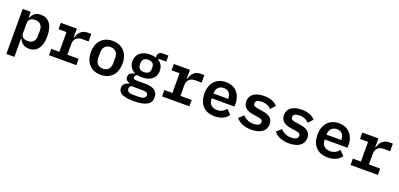

<svg xmlns="http://www.w3.org/2000/svg" viewBox="15 -1633 5969 2872"><g transform="rotate(20 3000.0 -197.0)"><path d="M69 200H197V-91H204C232 -28 278 12 358 12C476 12 555 -76 555 -258C555 -440 476 -528 358 -528C278 -528 232 -488 204 -425H197V-516H69ZM304 -90C245 -90 197 -118 197 -177V-339C197 -398 245 -426 304 -426C379 -426 421 -378 421 -299V-217C421 -138 379 -90 304 -90Z M675 0H1110V-101H931V-275C931 -346 978 -396 1055 -396H1161V-516H1105C1002 -516 958 -447 939 -375H931V-516H675V-415H803V-101H675Z M1500 12C1656 12 1752 -93 1752 -258C1752 -423 1656 -528 1500 -528C1344 -528 1248 -423 1248 -258C1248 -93 1344 12 1500 12ZM1500 -86C1427 -86 1381 -131 1381 -218V-298C1381 -385 1427 -430 1500 -430C1573 -430 1619 -385 1619 -298V-218C1619 -131 1573 -86 1500 -86Z M2376 54C2376 -32 2320 -92 2176 -92H2059C2016 -92 1981 -95 1981 -127C1981 -151 2002 -165 2021 -172C2044 -165 2068 -164 2095 -164C2227 -164 2313 -231 2313 -346C2313 -414 2285 -462 2234 -493V-510H2356V-606H2263C2216 -606 2189 -576 2189 -536V-514C2161 -523 2130 -528 2095 -528C1964 -528 1878 -460 1878 -346C1878 -270 1915 -216 1976 -187V-182C1920 -169 1883 -147 1883 -96C1883 -53 1908 -31 1948 -18V-10C1888 5 1853 33 1853 90C1853 165 1911 212 2098 212C2289 212 2376 162 2376 54ZM2256 63C2256 105 2218 126 2143 126H2060C1988 126 1961 99 1961 63C1961 41 1971 24 1991 13H2169C2236 13 2256 32 2256 63ZM2095 -248C2031 -248 2001 -282 2001 -333V-359C2001 -410 2031 -444 2095 -444C2160 -444 2190 -410 2190 -359V-333C2190 -282 2160 -248 2095 -248Z M2475 0H2910V-101H2731V-275C2731 -346 2778 -396 2855 -396H2961V-516H2905C2802 -516 2758 -447 2739 -375H2731V-516H2475V-415H2603V-101H2475Z M3312 12C3421 12 3492 -32 3529 -87L3456 -160C3425 -117 3380 -89 3316 -89C3232 -89 3183 -139 3183 -214V-227H3545V-269C3545 -425 3451 -528 3302 -528C3151 -528 3055 -424 3055 -257C3055 -93 3147 12 3312 12ZM3303 -434C3374 -434 3417 -387 3417 -312V-303H3183V-310C3183 -385 3231 -434 3303 -434Z M3898 12C4045 12 4131 -52 4131 -159C4131 -260 4050 -294 3962 -307L3880 -320C3837 -327 3808 -337 3808 -374C3808 -415 3841 -435 3906 -435C3981 -435 4028 -406 4057 -374L4124 -448C4079 -499 4010 -528 3910 -528C3769 -528 3683 -469 3683 -361C3683 -259 3765 -225 3851 -212L3934 -199C3977 -192 4005 -183 4005 -146C4005 -102 3963 -81 3899 -81C3826 -81 3772 -107 3729 -154L3654 -86C3701 -26 3785 12 3898 12Z M4498 12C4645 12 4731 -52 4731 -159C4731 -260 4650 -294 4562 -307L4480 -320C4437 -327 4408 -337 4408 -374C4408 -415 4441 -435 4506 -435C4581 -435 4628 -406 4657 -374L4724 -448C4679 -499 4610 -528 4510 -528C4369 -528 4283 -469 4283 -361C4283 -259 4365 -225 4451 -212L4534 -199C4577 -192 4605 -183 4605 -146C4605 -102 4563 -81 4499 -81C4426 -81 4372 -107 4329 -154L4254 -86C4301 -26 4385 12 4498 12Z M5112 12C5221 12 5292 -32 5329 -87L5256 -160C5225 -117 5180 -89 5116 -89C5032 -89 4983 -139 4983 -214V-227H5345V-269C5345 -425 5251 -528 5102 -528C4951 -528 4855 -424 4855 -257C4855 -93 4947 12 5112 12ZM5103 -434C5174 -434 5217 -387 5217 -312V-303H4983V-310C4983 -385 5031 -434 5103 -434Z M5475 0H5910V-101H5731V-275C5731 -346 5778 -396 5855 -396H5961V-516H5905C5802 -516 5758 -447 5739 -375H5731V-516H5475V-415H5603V-101H5475Z"/></g></svg>

Font: IBM Mono SemiBold
Style: Regular
Weight: 600
Monospace: yes
Designer: Mike Abbink, Paul van der Laan, Pieter van Rosmalen
Foundry: Bold Monday
Version: Version 2.3